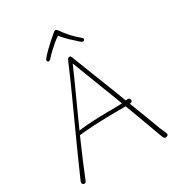

<svg xmlns="http://www.w3.org/2000/svg" viewBox="-229 -1143 1218 1309"><g transform="rotate(-30 380.0 -488.0)"><path d="M69 0Q67 6 61.5 10Q56 14 47 12Q43 10 38.5 4.5Q34 -1 38 -13Q40 -19 44 -27.5Q48 -36 56 -55Q94 -142 131 -223.5Q168 -305 206 -388.5Q244 -472 286 -564.5Q328 -657 374 -765Q378 -773 381.5 -780Q385 -787 396 -788Q402 -789 405.5 -784Q409 -779 413 -768Q419 -754 435.5 -710.5Q452 -667 477 -604Q502 -541 530.5 -467.5Q559 -394 588 -318.5Q617 -243 643 -174.5Q669 -106 688 -55Q692 -45 701.5 -25Q711 -5 711 3Q711 10 704 13.5Q697 17 690 17Q681 17 676.5 9.5Q672 2 670 -5Q633 -107 593.5 -213Q554 -319 516 -418Q478 -517 446 -599.5Q414 -682 393 -737Q344 -625 288 -503Q232 -381 176 -254Q120 -127 69 0ZM170 -297Q170 -301 172 -304.5Q174 -308 179.5 -311Q185 -314 196 -316Q218 -321 262.5 -324.5Q307 -328 365 -330Q423 -332 484 -332Q505 -332 521 -332.5Q537 -333 548.5 -334Q560 -335 570.5 -336.5Q581 -338 592 -339Q603 -341 608.5 -334.5Q614 -328 614 -319Q614 -313 609 -309.5Q604 -306 596.5 -305Q589 -304 580.5 -304Q572 -304 564 -304Q506 -304 439 -303Q372 -302 305.5 -298.5Q239 -295 183 -288Q179 -287 174.5 -289.5Q170 -292 170 -297ZM280 -845Q273 -836 265.5 -832.5Q258 -829 252 -834Q248 -839 248.5 -846Q249 -853 256 -860Q274 -881 297 -903.5Q320 -926 344 -947.5Q368 -969 389 -986Q392 -989 396 -991Q400 -993 404 -993Q409 -993 412.5 -990Q416 -987 420 -982Q445 -945 473.5 -914.5Q502 -884 530 -861Q541 -852 542.5 -846.5Q544 -841 539 -836Q534 -831 527 -832Q520 -833 511 -841Q480 -868 453 -894Q426 -920 400 -951Q382 -940 357.5 -919Q333 -898 311.5 -877.5Q290 -857 280 -845Z"/></g></svg>

Font: Playpen Sans Thin
Style: Regular
Weight: 250
Designer: Laura Meseguer, Veronika Burian, José Scaglione
Foundry: TypeTogether
Version: Version 1.001